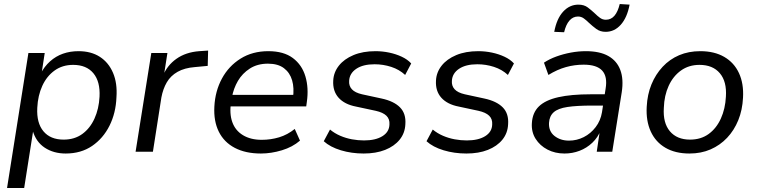

<svg xmlns="http://www.w3.org/2000/svg" viewBox="-20 -753 3760 953"><path d="M15 180 121 -490H202L186 -386H181Q200 -423 228.5 -448.5Q257 -474 292.5 -486.5Q328 -499 370 -499Q432 -499 475.5 -471Q519 -443 541 -391.5Q563 -340 558 -270Q555 -192 523.5 -129Q492 -66 437 -28.5Q382 9 306 9Q246 9 202 -20Q158 -49 142 -106H145L100 180ZM296 -60Q350 -60 388.5 -88Q427 -116 449 -164.5Q471 -213 474 -273Q478 -348 443.5 -389.5Q409 -431 343 -431Q290 -431 251 -403Q212 -375 190 -327Q168 -279 165 -218Q161 -143 195.5 -101.5Q230 -60 296 -60Z M653 0 731 -490H811L793 -375H788Q809 -428 855.5 -461Q902 -494 969 -499L1013 -502L1011 -426L947 -420Q896 -416 861.5 -396.5Q827 -377 808 -344.5Q789 -312 781 -269L739 0Z M1275 9Q1199 9 1145.5 -19Q1092 -47 1066 -99.5Q1040 -152 1044 -224Q1048 -301 1081.5 -363Q1115 -425 1174 -462Q1233 -499 1312 -499Q1388 -499 1433.5 -465Q1479 -431 1496 -373.5Q1513 -316 1503 -247L1500 -225H1107L1116 -282H1454L1434 -266Q1441 -316 1430 -354Q1419 -392 1389.5 -414.5Q1360 -437 1310 -437Q1258 -437 1220.5 -413Q1183 -389 1161 -351.5Q1139 -314 1131 -269L1127 -247Q1118 -189 1133 -147Q1148 -105 1186 -82Q1224 -59 1279 -59Q1324 -59 1365.5 -71.5Q1407 -84 1443 -113L1469 -55Q1432 -23 1379 -7Q1326 9 1275 9Z M1785 9Q1725 9 1672 -7Q1619 -23 1587 -52L1618 -110Q1641 -91 1669 -79Q1697 -67 1727 -61.5Q1757 -56 1787 -56Q1844 -56 1878 -77Q1912 -98 1913 -135Q1915 -162 1898 -178.5Q1881 -195 1845 -203L1747 -224Q1690 -235 1660.5 -268Q1631 -301 1634 -353Q1636 -394 1662 -427Q1688 -460 1734.5 -479.5Q1781 -499 1844 -499Q1878 -499 1911.5 -492Q1945 -485 1974 -471.5Q2003 -458 2021 -438L1991 -381Q1962 -408 1922 -421Q1882 -434 1839 -434Q1782 -434 1748.5 -411.5Q1715 -389 1713 -352Q1711 -327 1726.5 -310Q1742 -293 1777 -285L1874 -264Q1935 -251 1965.5 -220Q1996 -189 1992 -136Q1990 -92 1963.5 -59.5Q1937 -27 1891.5 -9Q1846 9 1785 9Z M2295 9Q2235 9 2182 -7Q2129 -23 2097 -52L2128 -110Q2151 -91 2179 -79Q2207 -67 2237 -61.5Q2267 -56 2297 -56Q2354 -56 2388 -77Q2422 -98 2423 -135Q2425 -162 2408 -178.5Q2391 -195 2355 -203L2257 -224Q2200 -235 2170.5 -268Q2141 -301 2144 -353Q2146 -394 2172 -427Q2198 -460 2244.5 -479.5Q2291 -499 2354 -499Q2388 -499 2421.5 -492Q2455 -485 2484 -471.5Q2513 -458 2531 -438L2501 -381Q2472 -408 2432 -421Q2392 -434 2349 -434Q2292 -434 2258.5 -411.5Q2225 -389 2223 -352Q2221 -327 2236.5 -310Q2252 -293 2287 -285L2384 -264Q2445 -251 2475.5 -220Q2506 -189 2502 -136Q2500 -92 2473.5 -59.5Q2447 -27 2401.5 -9Q2356 9 2295 9Z M2782 9Q2735 9 2697.5 -10.5Q2660 -30 2638.5 -64Q2617 -98 2620 -142Q2623 -194 2655 -225Q2687 -256 2751 -270.5Q2815 -285 2912 -285H2994L2985 -229H2919Q2843 -229 2796.5 -222Q2750 -215 2728.5 -196Q2707 -177 2705 -143Q2703 -101 2732.5 -78Q2762 -55 2804 -55Q2843 -55 2877.5 -72.5Q2912 -90 2936.5 -122Q2961 -154 2968 -196L2986 -313Q2996 -373 2969 -402.5Q2942 -432 2877 -432Q2832 -432 2789 -420Q2746 -408 2702 -381L2680 -442Q2707 -460 2741.5 -472.5Q2776 -485 2813.5 -492Q2851 -499 2888 -499Q2957 -499 2999.5 -475Q3042 -451 3059 -405.5Q3076 -360 3066 -295L3019 0H2942L2958 -109H2963Q2948 -71 2920 -44.5Q2892 -18 2856.5 -4.5Q2821 9 2782 9ZM2780 -593 2731 -595Q2743 -660 2775 -695Q2807 -730 2851 -730Q2879 -730 2897.5 -716Q2916 -702 2933 -686Q2945 -674 2958 -664.5Q2971 -655 2987 -655Q3013 -655 3030 -675Q3047 -695 3056 -733L3105 -730Q3093 -666 3061.5 -630.5Q3030 -595 2986 -595Q2959 -595 2939.5 -609.5Q2920 -624 2904 -639Q2891 -652 2878 -661.5Q2865 -671 2849 -671Q2824 -671 2806.5 -651Q2789 -631 2780 -593Z M3402 9Q3332 9 3283 -19.5Q3234 -48 3210 -100.5Q3186 -153 3190 -223Q3193 -284 3213.5 -334Q3234 -384 3269 -421.5Q3304 -459 3351 -479Q3398 -499 3456 -499Q3526 -499 3575 -470.5Q3624 -442 3648 -390Q3672 -338 3668 -268Q3665 -207 3644.5 -156.5Q3624 -106 3589 -69Q3554 -32 3507 -11.5Q3460 9 3402 9ZM3405 -60Q3459 -60 3497.5 -88Q3536 -116 3558 -164.5Q3580 -213 3583 -273Q3588 -348 3553 -389.5Q3518 -431 3452 -431Q3399 -431 3360 -403Q3321 -375 3299 -327Q3277 -279 3275 -218Q3270 -143 3305 -101.5Q3340 -60 3405 -60Z"/></svg>

Font: Nunito Sans 10pt
Style: Italic
Weight: 400
Italic angle: -9°
Designer: Vernon Adams
Foundry: Vernon Adams
Version: Version 3.101;gftools[0.9.27]